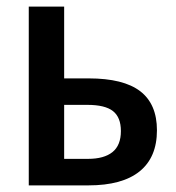

<svg xmlns="http://www.w3.org/2000/svg" viewBox="-20 -560 532 580"><path d="M66.9 0V-540H173.8V-323.2H248Q353 -323.2 403.6 -284.4Q454.1 -245.6 454.1 -166.5Q454.1 -84.5 401.6 -42.2Q349.1 0 247.1 0ZM173.8 -80.1H245.6Q294.4 -80.1 319.8 -100.6Q345.2 -121.1 345.2 -164.1Q345.2 -205.6 321.3 -224.4Q297.4 -243.2 244.1 -243.2H173.8Z"/></svg>

Font: Open Sans
Style: Regular
Weight: 600
Width: 3
Foundry: Ascender Corporation
Version: Version 1.000